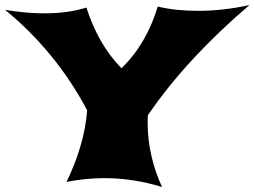

<svg xmlns="http://www.w3.org/2000/svg" viewBox="-36 -728 1010 762"><path d="M954 -708C882 -692 813 -685 749 -685C693 -685 640 -690 590 -702C561 -606 515 -524 446 -457C383 -522 337 -603 307 -698C256 -682 200 -675 140 -675C91 -675 38 -680 -16 -689C121 -577 229 -443 310 -290C302 -191 272 -97 228 -6C279 -16 329 -21 379 -21C456 -21 531 -9 607 14C571 -65 550 -150 550 -241C550 -251 550 -261 551 -271C662 -433 800 -576 954 -708Z"/></svg>

Font: Shojumaru
Style: Regular
Weight: 400
Designer: Astigmatic (AOETI)
Foundry: Astigmatic (AOETI)
Version: Version 1.000